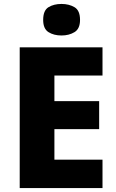

<svg xmlns="http://www.w3.org/2000/svg" viewBox="-20 -954 590 974"><path d="M500 0H80V-714H500V-571H256V-441H483V-299H256V-144H500ZM292 -934Q330 -934 358 -917.5Q386 -901 386 -853Q386 -808 358 -791Q330 -774 292 -774Q253 -774 226 -791Q199 -808 199 -853Q199 -901 226 -917.5Q253 -934 292 -934Z"/></svg>

Font: Noto Sans Oriya ExtraBold
Style: Regular
Weight: 800
Version: Version 2.003